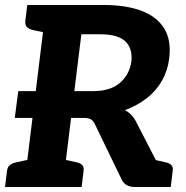

<svg xmlns="http://www.w3.org/2000/svg" viewBox="-29 -747 744 767"><path d="M30 -276 44 -383H292L278 -276ZM67 0 156 -727H387Q473 -727 534.5 -704.5Q596 -682 626 -635Q656 -588 647 -514Q641 -465 618 -424.5Q595 -384 557 -354.5Q519 -325 470 -307Q499 -292 515 -260L649 0H510Q471 0 457 -30L350 -251Q344 -264 334.5 -270Q325 -276 304 -276H255L221 0ZM268 -383H343Q411 -383 449.5 -415.5Q488 -448 496 -502Q501 -554 471.5 -582Q442 -610 372 -610H296ZM555 0 516 -123 586 -109ZM-9 0 -1 -65Q1 -80 11 -88Q21 -96 38 -99L89 -110V0ZM179 -727 151 -617 102 -627Q87 -631 79 -638.5Q71 -646 72 -662L80 -727ZM199 0 226 -110 275 -99Q291 -96 299 -88Q307 -80 305 -65L297 0ZM555 0 582 -110 631 -99Q647 -96 655 -88Q663 -80 661 -65L653 0Z"/></svg>

Font: Aleo ExtraBold
Style: Italic
Weight: 800
Italic angle: -7°
Designer: Alessio Laiso
Foundry: Alessio Laiso
Version: Version 2.001;gftools[0.9.29]